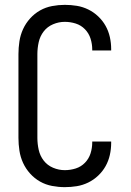

<svg xmlns="http://www.w3.org/2000/svg" viewBox="-20 -763 540 791"><path d="M247 8Q221 8 194.5 3Q168 -2 145 -15Q122 -28 104 -48Q86 -68 75 -92Q64 -116 60 -142.5Q56 -169 56 -195V-540Q56 -566 60 -592.5Q64 -619 75 -643Q86 -667 104 -687Q122 -707 145 -720Q168 -733 194.5 -738Q221 -743 247 -743Q272 -743 296.5 -739Q321 -735 343.5 -724Q366 -713 384.5 -695.5Q403 -678 415 -656.5Q427 -635 432.5 -610.5Q438 -586 438 -561V-555H360V-559Q360 -582 353 -604Q346 -626 330 -642.5Q314 -659 292 -666Q270 -673 247 -673Q222 -673 198.5 -663Q175 -653 160 -633.5Q145 -614 139.5 -589.5Q134 -565 134 -540V-195Q134 -170 139.5 -145.5Q145 -121 160 -101.5Q175 -82 198.5 -72Q222 -62 247 -62Q270 -62 292 -69Q314 -76 330 -92.5Q346 -109 353 -131Q360 -153 360 -176V-180H438V-174Q438 -149 432.5 -124.5Q427 -100 415 -78.5Q403 -57 384.5 -39.5Q366 -22 343.5 -11Q321 0 296.5 4Q272 8 247 8Z"/></svg>

Font: Iosevka Term Curly
Style: Regular
Weight: 400
Designer: Belleve Invis
Foundry: Belleve Invis
Version: Version 32.3.0